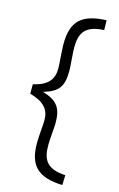

<svg xmlns="http://www.w3.org/2000/svg" viewBox="-132 -808 615 989"><g transform="rotate(15 175.0 -313.5)"><path d="M191 -170C192 -253 167 -288 87 -312C167 -336 190 -367 190 -453C190 -482 183 -541 183 -574C183 -652 208 -696 309 -701L308 -753C175 -748 125 -698 125 -577C125 -540 132 -477 132 -449C132 -389 103 -354 26 -336V-286C102 -264 132 -231 132 -172C132 -147 125 -88 125 -49C125 69 174 121 307 126L309 73C208 68 184 22 184 -53C184 -91 190 -133 191 -170Z"/></g></svg>

Font: RazerF5 Light
Style: Regular
Weight: 300
Foundry: Razer Inc.
Version: Version 2